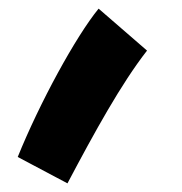

<svg xmlns="http://www.w3.org/2000/svg" viewBox="-20 -232 420 444"><path d="M136 192C199 73 260 -38 320 -115L208 -212C155 -147 72 5 21 131Z"/></svg>

Font: Noto Sans Arabic UI ExtraCondensed Extra
Style: Regular
Weight: 800
Width: 3
Designer: Nadine Chahine - Monotype Design Team
Foundry: Monotype Imaging Inc.
Version: Version 1.900